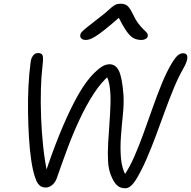

<svg xmlns="http://www.w3.org/2000/svg" viewBox="-20 -996 1023 1028"><path d="M651 12Q637 12 624.5 7.5Q612 3 599 -12Q586 -27 573 -60Q561 -90 558.5 -133.5Q556 -177 559 -229Q562 -281 566 -335.5Q570 -390 571.5 -440Q573 -490 567.5 -531Q562 -572 546 -596L566 -593Q521 -555 481 -493Q441 -431 405.5 -355Q370 -279 340 -198Q310 -117 284 -42Q276 -19 259.5 -5.5Q243 8 225 8Q212 8 202 3.5Q192 -1 183 -13.5Q174 -26 167 -49Q155 -85 147 -139.5Q139 -194 135 -260Q131 -326 130 -397Q129 -468 132.5 -536.5Q136 -605 144 -663Q146 -682 156 -697Q166 -712 184 -712Q207 -712 209.5 -693.5Q212 -675 207 -637Q201 -588 199 -517.5Q197 -447 200 -367.5Q203 -288 211.5 -209Q220 -130 235 -62L221 -64Q258 -176 298.5 -276Q339 -376 380.5 -455Q422 -534 462 -581Q488 -611 514.5 -631.5Q541 -652 566 -652Q600 -652 617 -616Q634 -580 641 -489Q644 -441 638 -383Q632 -325 627.5 -265Q623 -205 627.5 -150.5Q632 -96 654 -55L645 -58Q674 -100 699.5 -158.5Q725 -217 749 -283.5Q773 -350 797 -418Q821 -486 846 -547.5Q871 -609 899 -656Q919 -689 932.5 -700Q946 -711 961 -711Q970 -711 976 -706.5Q982 -702 983 -692Q984 -682 979 -666.5Q974 -651 961 -628Q936 -585 911.5 -526Q887 -467 863 -401Q839 -335 814.5 -269Q790 -203 764.5 -144.5Q739 -86 713 -42Q694 -11 679.5 0.5Q665 12 651 12ZM439 -782Q428 -782 421 -786Q414 -790 411 -796.5Q408 -803 410 -810Q411 -817 417.5 -824.5Q424 -832 444 -848.5Q464 -865 506 -897Q543 -925 561.5 -942.5Q580 -960 593 -968Q606 -976 626 -976Q647 -976 660.5 -966Q674 -956 689 -925Q705 -891 720.5 -870.5Q736 -850 748 -839Q760 -828 766.5 -820Q773 -812 771 -801Q769 -793 759.5 -787.5Q750 -782 738 -782Q715 -782 696.5 -791Q678 -800 658.5 -827.5Q639 -855 611 -910L628 -911Q575 -864 541.5 -837.5Q508 -811 488.5 -799.5Q469 -788 458 -785Q447 -782 439 -782Z"/></svg>

Font: Shantell Sans Light
Style: Italic
Weight: 300
Italic angle: -11°
Designer: Stephen Nixon, Anya Danilova, Shantell Martin
Foundry: Arrow Type
Version: Version 1.008;[ac192a2d6]